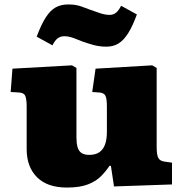

<svg xmlns="http://www.w3.org/2000/svg" viewBox="-20 -830 823 864"><path d="M281 14Q193 14 146.5 -32.5Q100 -79 100 -159V-352Q100 -380 94.5 -396.5Q89 -413 63 -414L28 -416L36 -521L304 -536L324 -524V-212Q324 -186 329 -168Q334 -150 347 -141.5Q360 -133 382 -133Q408 -133 425.5 -144Q443 -155 452 -178Q461 -201 461 -236V-351Q461 -387 454 -400Q447 -413 424 -414L395 -416L410 -521L665 -536L685 -524V-168Q685 -134 692 -120Q699 -106 719 -103L754 -98V0L493 9L479 -84H473Q457 -60 435 -37.5Q413 -15 376.5 -0.5Q340 14 281 14ZM459 -620Q428 -620 401 -627.5Q374 -635 354 -642Q340 -647 326 -653Q312 -659 298 -663Q284 -667 270 -667Q252 -667 239.5 -657.5Q227 -648 216 -626L145 -665Q166 -721 186.5 -752.5Q207 -784 231 -797Q255 -810 287 -810Q320 -810 344.5 -801.5Q369 -793 389 -785Q408 -778 431 -770.5Q454 -763 473 -763Q491 -763 503 -773.5Q515 -784 525 -804L596 -765Q577 -713 557 -681Q537 -649 513.5 -634.5Q490 -620 459 -620Z"/></svg>

Font: Literata Variable Black
Style: Regular
Weight: 900
Designer: Latin by Veronika Burian and Jose Scaglione. Greek by Irene Vlachou. Cyrillic by Vera Evstafieva.
Foundry: TypeTogether
Version: Version 3.021